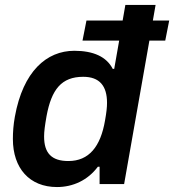

<svg xmlns="http://www.w3.org/2000/svg" viewBox="-20 -743 703 775"><path d="M210 12C274 12 334 -15 375 -70H382V0H481L583 -579H647L663 -660H597L608 -723H486L475 -660H329L313 -579H461L441 -465H435C410 -514 357 -538 280 -538C168 -538 73 -455 40 -272C34 -239 32 -209 32 -182C32 -64 99 12 210 12ZM256 -93C188 -93 158 -125 158 -192C158 -212 161 -235 168 -275C188 -382 228 -433 316 -433C382 -433 412 -396 412 -328C412 -310 410 -291 404 -257C386 -151 339 -93 256 -93Z"/></svg>

Font: Archivo SemiBold
Style: Italic
Weight: 600
Italic angle: -10°
Designer: Hector Gatti
Foundry: Omnibus-Type
Version: Version 2.001